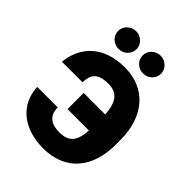

<svg xmlns="http://www.w3.org/2000/svg" viewBox="-258 -1066 1212 1212"><g transform="rotate(45 348.0 -460.0)"><path d="M228.5 -238.3H44.9C51.8 -86.9 168 9.8 345.7 9.8C540 9.8 653.3 -119.1 653.3 -330.1V-374C653.3 -585.9 534.2 -716.8 349.6 -716.8C154.3 -716.8 56.6 -603.5 43 -460.9H226.6C228.5 -529.3 252 -570.3 349.6 -570.3C429.2 -570.3 464.4 -522.9 471.7 -418.9H279.3V-274.4H470.7C463.9 -177.7 433.1 -133.8 345.7 -133.8C271.5 -133.8 227.5 -167 228.5 -238.3ZM239.3 -770.5C283.2 -770.5 320.3 -805.7 320.3 -849.6C320.3 -892.6 283.2 -928.7 239.3 -928.7C192.4 -928.7 156.2 -892.6 156.2 -849.6C156.2 -805.7 192.4 -770.5 239.3 -770.5ZM457 -770.5C502 -770.5 539.1 -805.7 539.1 -849.6C539.1 -892.6 502 -928.7 457 -928.7C411.1 -928.7 375 -892.6 375 -849.6C375 -805.7 411.1 -770.5 457 -770.5Z"/></g></svg>

Font: Pretendard Black
Style: Regular
Weight: 900
Designer: Base glyphs from Inter by Rasmus Andersson; Hangeul glyphs from Noto Sans CJK(Source Han Sans) by Jang Soo-young and Kan
Foundry: Kil Hyung-jin
Version: Version 1.309;Glyphs 3.2 (3225)